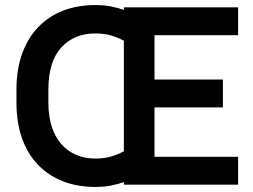

<svg xmlns="http://www.w3.org/2000/svg" viewBox="-20 -729 1000 758"><path d="M356 9Q285 9 228 -13.5Q171 -36 130 -78.5Q89 -121 67 -183Q45 -245 45 -324V-376Q45 -454 67 -516Q89 -578 130 -621Q171 -664 228 -686.5Q285 -709 356 -709Q391 -709 418.5 -703.5Q446 -698 469 -690V-700H920V-590H590V-415H860V-305H590V-110H920V0H469V-10Q446 -2 418.5 3.5Q391 9 356 9ZM171 -324Q171 -270 184.5 -228.5Q198 -187 222.5 -159.5Q247 -132 281 -117.5Q315 -103 356 -103Q391 -103 418.5 -111Q446 -119 469 -132V-568Q446 -581 418.5 -589Q391 -597 356 -597Q273 -597 222 -541.5Q171 -486 171 -376Z"/></svg>

Font: PT Root UI Bold
Style: Regular
Weight: 700
Designer: Vitaly Kuzmin
Foundry: ParaType Ltd.
Version: Version 2.000G